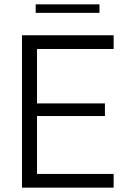

<svg xmlns="http://www.w3.org/2000/svg" viewBox="-20 -862 610 882"><path d="M150 -637V-387H462V-329H150V-63H502V0H81V-700H502V-637ZM144 -842H437V-803H144Z"/></svg>

Font: Be Vietnam Light
Style: Regular
Weight: 300
Designer: Gabriel Lam
Foundry: TypeRant
Version: Version 4.000